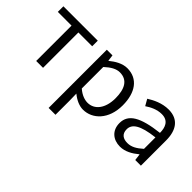

<svg xmlns="http://www.w3.org/2000/svg" viewBox="-60 -1065 1801 1801"><g transform="rotate(45 840.5 -164.0)"><path d="M29 -469H211V0H302V-469H485V-543H29Z M680 -543H605V229H696V45L694 -50C743 -10 795 13 844 13C968 13 1080 -93 1080 -280C1080 -447 1004 -557 864 -557C800 -557 740 -521 691 -481H688ZM829 -63C793 -63 745 -77 696 -120V-405C749 -454 795 -480 842 -480C945 -480 985 -399 985 -279C985 -144 920 -63 829 -63Z M1334 13C1402 13 1462 -22 1514 -65H1517L1525 0H1600V-334C1600 -467 1544 -557 1412 -557C1324 -557 1249 -518 1198 -486L1234 -423C1277 -452 1333 -481 1397 -481C1486 -481 1509 -414 1509 -344C1277 -317 1175 -258 1175 -141C1175 -43 1243 13 1334 13ZM1360 -60C1305 -60 1264 -84 1264 -147C1264 -216 1326 -263 1509 -284V-132C1456 -85 1413 -60 1360 -60Z"/></g></svg>

Font: Spoqa Han Sans Neo
Style: Regular
Weight: 400
Designer: [Spoqa Han Sans Neo] Dong-huui Kim ___ Younghwa Kang ___ Yujin Lee ___ [Noto Sans] Ryoko NISHIZUKA ____ (kana & ideograp
Foundry: Spoqa (http://www.spoqa-han-sans.com)
Version: Version 1.100;hotconv 1.0.109;makeotfexe 2.5.65596